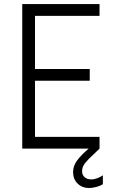

<svg xmlns="http://www.w3.org/2000/svg" viewBox="-20 -740 578 956"><path d="M90.8 -719.7H475.6V-661.1H154.3V-396.5H426.8V-337.9H154.3V-58.6H475.6V0L448.2 26.4Q418 53.7 403.3 72.5Q388.7 91.3 388.7 112.3Q388.7 131.3 401.4 142.3Q414.1 153.3 433.6 153.3Q449.2 153.3 465.1 147.2Q481 141.1 492.2 132.8V176.8Q481 185.1 461.2 190.4Q441.4 195.8 422.9 196.3Q388.2 195.8 366.2 173.8Q344.2 151.9 343.8 117.2Q344.2 85.4 364 58.8Q383.8 32.2 421.4 0H90.8Z"/></svg>

Font: Reddit Sans Chocolate Light
Style: Regular
Weight: 300
Designer: Stephen Hutchings
Foundry: Reddit
Version: Version 1.013